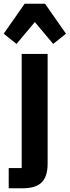

<svg xmlns="http://www.w3.org/2000/svg" viewBox="-52 -816 376 1036"><path d="M-5 91H65V-525H205V68Q205 135 173.5 167.5Q142 200 69 200H-5ZM191 -796 304 -634 235 -579 136 -697 37 -579 -32 -634 81 -796Z"/></svg>

Font: IBM Plex Sans Cond
Style: Bold
Weight: 700
Width: 3
Designer: Mike Abbink, Paul van der Laan, Pieter van Rosmalen
Foundry: Bold Monday
Version: Version 1.3